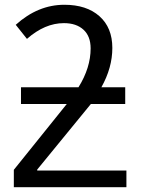

<svg xmlns="http://www.w3.org/2000/svg" viewBox="-20 -785 590 805"><path d="M250 -765Q343 -765 397 -717Q451 -669 451 -584Q451 -501 405 -419H505V-349H361L136 -74V-70H510V0H38V-73L260 -349H68V-419H309Q360 -501 360 -582Q360 -633 330 -660.5Q300 -688 248 -688Q168 -688 93 -622L46 -681Q139 -765 250 -765Z"/></svg>

Font: Advent Sans Logo
Style: Regular
Weight: 400
Designer: Types & Symbols
Foundry: Types & Symbols
Version: Version 1.002